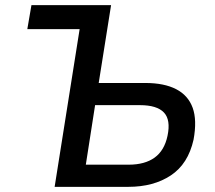

<svg xmlns="http://www.w3.org/2000/svg" viewBox="-20 -725 835 745"><path d="M192 0 289 -612H86L102 -705H411L363 -403H544Q617 -403 663.5 -379Q710 -355 727.5 -307Q745 -259 731 -183Q710 -89 643 -44.5Q576 0 478 0ZM313 -86H479Q542 -86 580 -113.5Q618 -141 630 -198Q643 -260 616 -288.5Q589 -317 523 -317H349Z"/></svg>

Font: Nunito Sans 7pt SemiCondensed SemiBold
Style: Italic
Weight: 600
Width: 4
Italic angle: -9°
Designer: Vernon Adams
Foundry: Vernon Adams
Version: Version 3.101;gftools[0.9.27]